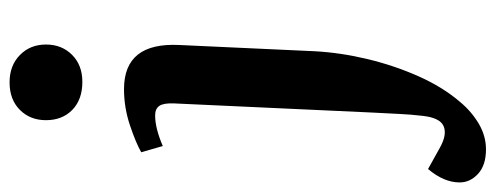

<svg xmlns="http://www.w3.org/2000/svg" viewBox="-379 -469 1035 401"><g transform="rotate(-90 138.5 -268.5)"><path d="M88 -690Q88 -723 109.5 -744.5Q131 -766 167 -766Q202 -766 224 -744.5Q246 -723 246 -690Q246 -657 224.5 -635.5Q203 -614 168 -614Q131 -614 109.5 -635Q88 -656 88 -690ZM232 -129Q229 -74 215.5 -18Q202 38 179.5 88.5Q157 139 126 175Q106 199 80.5 214Q55 229 27 229Q-6 229 -24 212.5Q-42 196 -42 174Q-42 141 -14 108L31 133Q58 148 75.5 140.5Q93 133 97 97Q100 71 101 48.5Q102 26 104 -10L123 -422Q124 -444 118 -453Q112 -462 98 -462Q71 -462 34 -446L21 -491Q40 -502 77 -514.5Q114 -527 153 -527Q251 -527 245 -411Z"/></g></svg>

Font: Literata 36pt SemiBold
Style: Italic
Weight: 600
Italic angle: -2°
Designer: Latin by Veronika Burian and Jose Scaglione. Greek by Irene Vlachou. Cyrillic by Vera Evstafieva
Foundry: TypeTogether
Version: Version 3.002